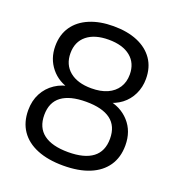

<svg xmlns="http://www.w3.org/2000/svg" viewBox="-131 -820 862 936"><g transform="rotate(20 300.0 -352.5)"><path d="M300 9Q221.1 9 164.6 -14Q108 -37 78 -80.9Q48 -124.8 48 -187Q48 -236.4 68.2 -274.7Q88.5 -313 124.5 -337Q160.5 -361 207.5 -367V-352Q142 -366 103.5 -413.5Q65 -461 65 -525.8Q65 -585.5 94.1 -627.5Q123.1 -669.5 176.1 -691.7Q229 -714 300 -714Q372 -714 424.8 -691.8Q477.5 -669.5 506.5 -627.6Q535.5 -585.6 535.5 -526Q535.5 -483 518 -446.5Q500.5 -410 468.8 -385.8Q437 -361.5 393.5 -352.5V-367Q464.5 -357 508.2 -308.7Q552 -260.4 552 -187Q552 -124.8 522 -80.9Q492 -37 435.8 -14Q379.5 9 300 9ZM300.1 -61Q384.5 -61 427.5 -93.8Q470.5 -126.5 470.5 -192Q470.5 -257.5 427.4 -289.8Q384.4 -322 300 -322Q216.5 -322 173 -289.8Q129.5 -257.5 129.5 -192Q129.5 -126.5 173 -93.8Q216.5 -61 300.1 -61ZM300.1 -392Q348.5 -392 382.7 -407.3Q416.9 -422.7 435.4 -451.2Q454 -479.8 454 -519Q454 -578 413.4 -611Q372.7 -644 299.9 -644Q228 -644 187.2 -611Q146.5 -578 146.5 -518.8Q146.5 -459.5 187.2 -425.8Q228 -392 300.1 -392Z"/></g></svg>

Font: Nunito ExtraLight
Style: Regular
Weight: 200
Designer: Vernon Adams
Foundry: Vernon Adams
Version: Version 3.602;April 4, 2023;FontCreator 14.0.0.2856 64-bit